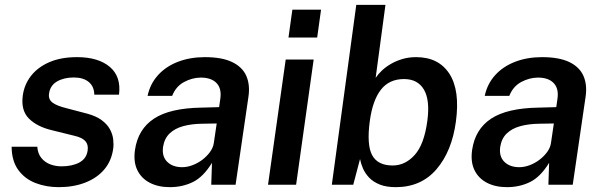

<svg xmlns="http://www.w3.org/2000/svg" viewBox="-20 -763 2486 793"><path d="M222.5 10Q170.5 10 126.2 -7.2Q82 -24.5 55.2 -61.5Q28.5 -98.5 28 -157H134Q136 -128.5 150.8 -110.5Q165.5 -92.5 187.5 -84.2Q209.5 -76 234 -76Q278.5 -76 308 -92Q337.5 -108 342 -141.5Q345.5 -166 332.2 -180.5Q319 -195 286 -202.5L195 -225Q133.5 -239.5 99.8 -273Q66 -306.5 74 -367.5Q80 -413.5 108 -449.5Q136 -485.5 183.8 -506.2Q231.5 -527 298 -527Q386 -527 433.5 -486.8Q481 -446.5 471.5 -372H369.5Q369 -405.5 346.8 -424.2Q324.5 -443 285 -443Q244 -443 215.5 -426.5Q187 -410 182.5 -376Q179 -352.5 197.2 -339Q215.5 -325.5 255 -316L340.5 -293.5Q377.5 -283.5 400.2 -266.5Q423 -249.5 434 -229.2Q445 -209 447.5 -187.8Q450 -166.5 447.5 -148.5Q440.5 -98.5 410.8 -63.2Q381 -28 332.5 -9Q284 10 222.5 10Z M681.5 10Q633.5 10 598.5 -8.2Q563.5 -26.5 547 -60.8Q530.5 -95 537.5 -144Q550 -229.5 616 -273Q682 -316.5 812 -318.5L885 -320.5L890 -355.5Q896 -398 873.8 -420.5Q851.5 -443 808 -442.5Q773 -442 739.8 -424Q706.5 -406 691 -367H589.5Q600 -416.5 632.5 -452.5Q665 -488.5 715 -507.8Q765 -527 826 -527Q897 -527 939.2 -506.5Q981.5 -486 997.5 -449Q1013.5 -412 1006 -362.5L953 0H852.5L855.5 -90.5Q820 -32.5 776.8 -11.2Q733.5 10 681.5 10ZM732 -72.5Q753.5 -72.5 775.2 -80.8Q797 -89 815.8 -103.2Q834.5 -117.5 847.2 -135Q860 -152.5 863 -171.5L875 -253L815.5 -252Q771.5 -251.5 736.8 -242Q702 -232.5 680.5 -211.8Q659 -191 653.5 -156.5Q648 -117 670.5 -94.8Q693 -72.5 732 -72.5Z M1087 0 1160 -517H1275.5L1203 0ZM1171.5 -608 1187.5 -723H1306L1290 -608Z M1614.5 10Q1575 10 1548 -1Q1521 -12 1504.5 -29.5Q1488 -47 1479.2 -67.2Q1470.5 -87.5 1467 -106L1439 0H1350.5L1451.5 -743H1572L1531.5 -441.5Q1541.5 -456.5 1557.2 -471.5Q1573 -486.5 1594.5 -499Q1616 -511.5 1642 -519.2Q1668 -527 1698.5 -527Q1791.5 -527 1836 -458.5Q1880.5 -390 1863 -261Q1846.5 -138.5 1783 -64.2Q1719.5 10 1614.5 10ZM1602 -79.5Q1653.5 -79.5 1692.8 -123Q1732 -166.5 1745 -264Q1756.5 -349 1731 -392.8Q1705.5 -436.5 1648.5 -436.5Q1587.5 -436.5 1553.2 -392.5Q1519 -348.5 1507.5 -264Q1494 -165 1517 -122.2Q1540 -79.5 1602 -79.5Z M2074 10Q2026 10 1991 -8.2Q1956 -26.5 1939.5 -60.8Q1923 -95 1930 -144Q1942.5 -229.5 2008.5 -273Q2074.5 -316.5 2204.5 -318.5L2277.5 -320.5L2282.5 -355.5Q2288.5 -398 2266.2 -420.5Q2244 -443 2200.5 -442.5Q2165.5 -442 2132.2 -424Q2099 -406 2083.5 -367H1982Q1992.5 -416.5 2025 -452.5Q2057.5 -488.5 2107.5 -507.8Q2157.5 -527 2218.5 -527Q2289.5 -527 2331.8 -506.5Q2374 -486 2390 -449Q2406 -412 2398.5 -362.5L2345.5 0H2245L2248 -90.5Q2212.5 -32.5 2169.2 -11.2Q2126 10 2074 10ZM2124.5 -72.5Q2146 -72.5 2167.8 -80.8Q2189.5 -89 2208.2 -103.2Q2227 -117.5 2239.8 -135Q2252.5 -152.5 2255.5 -171.5L2267.5 -253L2208 -252Q2164 -251.5 2129.2 -242Q2094.5 -232.5 2073 -211.8Q2051.5 -191 2046 -156.5Q2040.5 -117 2063 -94.8Q2085.5 -72.5 2124.5 -72.5Z"/></svg>

Font: Public Sans Thin SemiBold
Style: Italic
Weight: 600
Italic angle: -8°
Version: Version 2.001